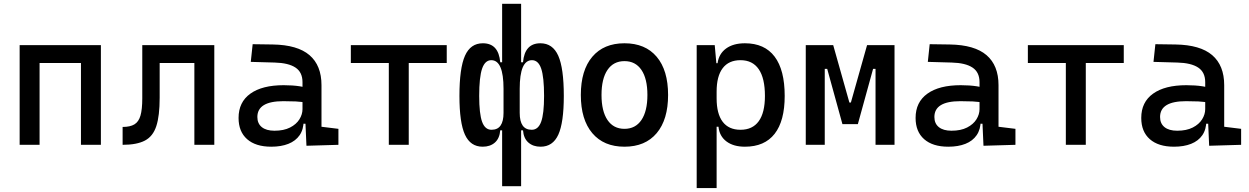

<svg xmlns="http://www.w3.org/2000/svg" viewBox="-20 -752 6485 997"><path d="M400.4 0V-517.6H503.9V0ZM82 0V-517.6H185.5V0ZM112.3 -424.8V-517.6H488.8V-424.8Z M616.7 0V-92.8Q655.8 -92.8 678 -106.2Q700.2 -119.6 709.5 -151.9Q718.8 -184.1 718.8 -241.2V-517.6H809.1V-244.6Q809.1 -150.4 791.7 -97.2Q774.4 -43.9 732.4 -22Q690.4 0 616.7 0ZM989.3 0V-517.6H1092.8V0ZM744.1 -424.8V-517.6H1074.7V-424.8Z M1571.3 4.9 1564.5 -148.4 1550.8 -191.4V-325.2Q1550.8 -377 1514.4 -401.1Q1478 -425.3 1406.2 -427.2L1282.2 -430.7L1292 -522.5L1396.5 -521Q1524.9 -519 1587.2 -465.6Q1649.4 -412.1 1649.4 -309.6V-93.8L1737.3 -83V0ZM1388.7 9.8Q1307.6 9.8 1263.2 -29.3Q1218.8 -68.4 1218.8 -139.6Q1218.8 -221.7 1280 -265.6Q1341.3 -309.6 1453.1 -309.6Q1499.5 -309.6 1535.9 -304Q1572.3 -298.3 1600.6 -287.1L1579.1 -216.8Q1546.4 -224.1 1515.1 -225.3Q1483.9 -226.6 1451.2 -226.6Q1316.4 -226.6 1316.4 -144.5Q1316.4 -110.4 1339.6 -91.8Q1362.8 -73.2 1405.3 -73.2Q1453.6 -73.2 1486.1 -89.8Q1518.6 -106.4 1534.7 -132.3Q1550.8 -158.2 1550.8 -185.5V-242.2L1581.1 -109.4H1540L1556.6 -125Q1556.6 -80.1 1535.9 -50Q1515.1 -20 1477.5 -5.1Q1439.9 9.8 1388.7 9.8Z M1999 0V-517.6H2102.5V0ZM1801.8 -424.8V-517.6H2299.8V-424.8Z M2787.1 9.8Q2748.5 9.8 2723.9 -11.7Q2699.2 -33.2 2695.8 -75.2H2650.9L2678.7 -222.7V-166Q2678.7 -122.1 2694.1 -100.1Q2709.5 -78.1 2741.2 -78.1Q2774.9 -78.1 2790 -119.6Q2805.2 -161.1 2805.2 -253.9Q2805.2 -351.6 2790.3 -395.5Q2775.4 -439.5 2742.2 -439.5Q2678.7 -439.5 2678.7 -291L2655.8 -428.7H2695.8Q2700.2 -478 2722.7 -502.7Q2745.1 -527.3 2786.1 -527.3Q2850.1 -527.3 2878.9 -462.6Q2907.7 -397.9 2907.7 -253.9Q2907.7 -115.2 2879.2 -52.7Q2850.6 9.8 2787.1 9.8ZM2486.3 9.8Q2422.9 9.8 2394.3 -52.7Q2365.7 -115.2 2365.7 -253.9Q2365.7 -397.9 2394.5 -462.6Q2423.3 -527.3 2487.3 -527.3Q2528.3 -527.3 2550.8 -502.7Q2573.2 -478 2577.6 -428.7H2617.7L2594.7 -291Q2594.7 -439.5 2531.2 -439.5Q2498.5 -439.5 2483.4 -395.5Q2468.3 -351.6 2468.3 -253.9Q2468.3 -161.1 2483.4 -119.6Q2498.5 -78.1 2532.2 -78.1Q2564 -78.1 2579.3 -100.1Q2594.7 -122.1 2594.7 -166V-222.7L2622.6 -75.2H2577.6Q2574.2 -33.2 2549.8 -11.7Q2525.4 9.8 2486.3 9.8ZM2587.4 214.8V-96.2L2594.7 -124V-394L2587.4 -410.2V-732.4H2686V-410.2L2678.7 -394V-124L2686 -96.2V214.8Z M3222.7 9.8Q3115.2 9.8 3055.7 -60.5Q2996.1 -130.9 2996.1 -258.8Q2996.1 -387.2 3055.7 -457.3Q3115.2 -527.3 3222.7 -527.3Q3330.6 -527.3 3389.9 -457.3Q3449.2 -387.2 3449.2 -258.8Q3449.2 -130.9 3389.9 -60.5Q3330.6 9.8 3222.7 9.8ZM3222.7 -83Q3279.8 -83 3310.8 -128.9Q3341.8 -174.8 3341.8 -258.8Q3341.8 -343.3 3310.8 -388.9Q3279.8 -434.6 3222.7 -434.6Q3165.5 -434.6 3134.5 -388.9Q3103.5 -343.3 3103.5 -258.8Q3103.5 -174.8 3134.5 -128.9Q3165.5 -83 3222.7 -83Z M3597.7 224.6V-517.6H3691.4L3701.2 -408.2V224.6ZM3848.1 9.8Q3788.6 9.8 3752.2 -17.6Q3715.8 -44.9 3710.9 -93.8H3666L3701.2 -241.2Q3701.2 -161.1 3732.7 -119.6Q3764.2 -78.1 3825.2 -78.1Q3887.7 -78.1 3919.9 -122.6Q3952.1 -167 3952.1 -253.9Q3952.1 -345.7 3919.9 -392.6Q3887.7 -439.5 3825.2 -439.5Q3764.2 -439.5 3732.7 -397.9Q3701.2 -356.4 3701.2 -276.4L3666 -423.8H3706.1Q3712.9 -472.7 3750.2 -500Q3787.6 -527.3 3848.1 -527.3Q3950.2 -527.3 4002.4 -458Q4054.7 -388.7 4054.7 -253.9Q4054.7 -124 4002.4 -57.1Q3950.2 9.8 3848.1 9.8Z M4377.9 -107.4 4392.6 -219.7H4398.4L4482.4 -517.6H4542V-394.5H4513.7L4434.6 -107.4ZM4164.1 0V-517.6H4262.7V0ZM4354.5 -107.4 4275.4 -394.5H4247.1V-517.6H4306.6L4390.6 -219.7H4394.5L4404.3 -107.4ZM4526.4 0V-517.6H4625V0Z M5086.9 4.9 5080.1 -148.4 5066.4 -191.4V-325.2Q5066.4 -377 5030 -401.1Q4993.7 -425.3 4921.9 -427.2L4797.9 -430.7L4807.6 -522.5L4912.1 -521Q5040.5 -519 5102.8 -465.6Q5165 -412.1 5165 -309.6V-93.8L5252.9 -83V0ZM4904.3 9.8Q4823.2 9.8 4778.8 -29.3Q4734.4 -68.4 4734.4 -139.6Q4734.4 -221.7 4795.7 -265.6Q4856.9 -309.6 4968.8 -309.6Q5015.1 -309.6 5051.5 -304Q5087.9 -298.3 5116.2 -287.1L5094.7 -216.8Q5062 -224.1 5030.8 -225.3Q4999.5 -226.6 4966.8 -226.6Q4832 -226.6 4832 -144.5Q4832 -110.4 4855.2 -91.8Q4878.4 -73.2 4920.9 -73.2Q4969.2 -73.2 5001.7 -89.8Q5034.2 -106.4 5050.3 -132.3Q5066.4 -158.2 5066.4 -185.5V-242.2L5096.7 -109.4H5055.7L5072.3 -125Q5072.3 -80.1 5051.5 -50Q5030.8 -20 4993.2 -5.1Q4955.6 9.8 4904.3 9.8Z M5514.6 0V-517.6H5618.2V0ZM5317.4 -424.8V-517.6H5815.4V-424.8Z M6258.8 4.9 6252 -148.4 6238.3 -191.4V-325.2Q6238.3 -377 6201.9 -401.1Q6165.5 -425.3 6093.8 -427.2L5969.7 -430.7L5979.5 -522.5L6084 -521Q6212.4 -519 6274.7 -465.6Q6336.9 -412.1 6336.9 -309.6V-93.8L6424.8 -83V0ZM6076.2 9.8Q5995.1 9.8 5950.7 -29.3Q5906.2 -68.4 5906.2 -139.6Q5906.2 -221.7 5967.5 -265.6Q6028.8 -309.6 6140.6 -309.6Q6187 -309.6 6223.4 -304Q6259.8 -298.3 6288.1 -287.1L6266.6 -216.8Q6233.9 -224.1 6202.6 -225.3Q6171.4 -226.6 6138.7 -226.6Q6003.9 -226.6 6003.9 -144.5Q6003.9 -110.4 6027.1 -91.8Q6050.3 -73.2 6092.8 -73.2Q6141.1 -73.2 6173.6 -89.8Q6206.1 -106.4 6222.2 -132.3Q6238.3 -158.2 6238.3 -185.5V-242.2L6268.6 -109.4H6227.5L6244.1 -125Q6244.1 -80.1 6223.4 -50Q6202.6 -20 6165 -5.1Q6127.4 9.8 6076.2 9.8Z"/></svg>

Font: Cascadia Code
Style: Regular
Weight: 400
Designer: Aaron Bell
Foundry: Saja Typeworks
Version: Version 2404.023